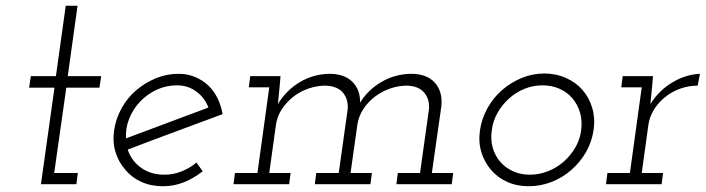

<svg xmlns="http://www.w3.org/2000/svg" viewBox="-20 -639 2448 666"><path d="M208 -619H249L215 -375H331L325 -335H210L168 -39H250L245 0H122L169 -335H81L87 -375H174Z M752 -243Q669 -212 587.5 -182Q506 -152 423 -120Q436 -81 469.5 -57Q503 -33 550 -33Q581 -33 610 -44.5Q639 -56 661 -75Q667 -68 672 -60.5Q677 -53 683 -45Q653 -21 618.5 -7Q584 7 545 7Q504 7 470.5 -8Q437 -23 415 -50Q391 -77 380.5 -112Q370 -147 376 -188Q382 -228 402 -264Q422 -300 452.5 -326Q483 -352 520.5 -367.5Q558 -383 600 -383Q630 -383 656.5 -372Q683 -361 703 -342Q722 -324 734.5 -298.5Q747 -273 752 -243ZM594 -343Q556 -343 523 -327.5Q490 -312 465.5 -286Q441 -260 428 -227Q415 -194 417 -159Q489 -186 560 -212.5Q631 -239 703 -266Q690 -300 661 -321.5Q632 -343 594 -343Z M1360 -39H1437L1468 -260Q1471 -293 1452.5 -316.5Q1434 -340 1393 -342Q1362 -342 1333.5 -332Q1305 -322 1281.5 -304.5Q1258 -287 1241.5 -262.5Q1225 -238 1220 -209L1196 -39H1270L1265 0H1072L1077 -39H1155L1186 -260Q1189 -293 1170.5 -316.5Q1152 -340 1110 -342Q1080 -342 1050.5 -332Q1021 -322 997.5 -303.5Q974 -285 957.5 -260Q941 -235 937 -205L914 -39H988L983 0H790L795 -39H873L914 -336H843L848 -375H953L950 -339Q948 -322 947 -308.5Q946 -295 944 -278Q972 -325 1019 -353.5Q1066 -382 1123 -383Q1174 -383 1202 -355.5Q1230 -328 1229 -283Q1257 -328 1303.5 -355Q1350 -382 1405 -383Q1461 -383 1488.5 -352Q1516 -321 1511 -271L1478 -39H1552L1547 0H1355Z M1645 -188Q1651 -228 1671 -264Q1691 -300 1721.5 -326.5Q1752 -353 1789.5 -368.5Q1827 -384 1868 -384Q1909 -384 1943.5 -368.5Q1978 -353 2001 -326.5Q2024 -300 2034.5 -264Q2045 -228 2039 -188Q2033 -147 2013 -112Q1993 -77 1962.5 -50Q1932 -23 1893.5 -8Q1855 7 1814 7Q1773 7 1739.5 -8Q1706 -23 1683 -50Q1660 -77 1649.5 -112Q1639 -147 1645 -188ZM1686 -188Q1681 -155 1689 -127Q1697 -99 1715 -78Q1733 -57 1759.5 -45Q1786 -33 1818 -33Q1850 -33 1880.5 -45Q1911 -57 1935 -78Q1959 -99 1975.5 -127Q1992 -155 1996 -188Q2000 -220 1992 -248Q1984 -276 1966 -297.5Q1948 -319 1921 -331Q1894 -343 1862 -343Q1829 -343 1799.5 -331Q1770 -319 1746 -297.5Q1722 -276 1706 -248Q1690 -220 1686 -188Z M2087 -39H2165L2206 -336H2135L2140 -375H2245L2242 -339Q2240 -322 2239 -308.5Q2238 -295 2236 -278Q2251 -302 2271 -321.5Q2291 -341 2314 -354Q2337 -368 2361 -375Q2385 -382 2408 -383L2400 -342Q2369 -342 2339.5 -331.5Q2310 -321 2287 -302Q2264 -284 2248.5 -259Q2233 -234 2229 -205L2206 -39H2280L2275 0H2082Z"/></svg>

Font: Josefin Slab
Style: Italic
Weight: 400
Italic angle: -12°
Designer: Santiago Orozco
Foundry: Typemade
Version: Version 2.000